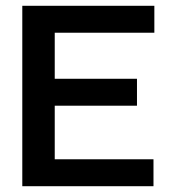

<svg xmlns="http://www.w3.org/2000/svg" viewBox="-20 -643 603 663"><path d="M57 0H510V-93H169V-278H453V-371H169V-530H513V-623H57Z"/></svg>

Font: Inconsolata SemiExpanded
Style: Bold
Weight: 700
Width: 6
Monospace: yes
Designer: Raph Levien, Cyreal, Brenton Simpson
Foundry: Raph Levien, Cyreal, Google
Version: Version 3.100